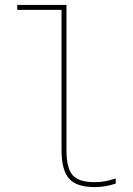

<svg xmlns="http://www.w3.org/2000/svg" viewBox="-20 -750 540 780"><path d="M364 10Q291 10 260.5 -24.5Q230 -59 230 -140V-710H50V-730H250V-140Q250 -67 275 -38.5Q300 -10 364 -10Q389 -10 409 -14Q429 -18 450 -25V-4Q428 3 407.5 6.5Q387 10 364 10Z"/></svg>

Font: M PLUS Code Latin Thin
Style: Regular
Weight: 250
Designer: Coji Morishita
Foundry: UNDERFOREST DESIGN
Version: Version 1.002; ttfautohint (v1.8.3)